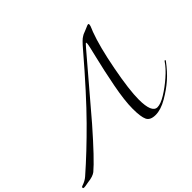

<svg xmlns="http://www.w3.org/2000/svg" viewBox="-225 -1224 1560 1560"><g transform="rotate(-45 555.0 -444.0)"><path d="M906 -830Q860 -707 820 -497.5Q780 -288 780 -178Q780 -26 844 -26Q881 -26 939.5 -61.5Q998 -97 1057.5 -149Q1117 -201 1148 -248Q1152 -254 1156 -254Q1160 -254 1160 -251Q1160 -248 1158 -244Q1104 -172 1050.5 -125Q997 -78 923.5 -35Q850 8 789 8Q728 8 710 -29.5Q692 -67 692 -160Q692 -253 720.5 -400.5Q749 -548 777.5 -664Q806 -780 806 -794Q806 -808 804 -808Q802 -808 798 -804Q794 -800 787 -792Q780 -784 776 -780L372 -306Q180 -87 102 -22Q73 0 16 6Q13 6 -6.5 10Q-26 14 -38 14Q-50 14 -50 6Q-50 -4 -34 -8Q4 -21 30 -44Q181 -176 345 -341.5Q509 -507 746 -784Q762 -802 772.5 -814.5Q783 -827 794 -837Q805 -847 810 -851.5Q815 -856 825.5 -862Q836 -868 839 -870Q852 -876 865.5 -880.5Q879 -885 896.5 -893.5Q914 -902 921 -902Q928 -902 928 -894V-892Q928 -881 917 -856.5Q906 -832 906 -830Z"/></g></svg>

Font: Miama
Style: Regular
Weight: 400
Italic angle: 16.5°
Designer: Linus Romer
Foundry: Linus Romer
Version: 0.32